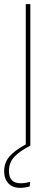

<svg xmlns="http://www.w3.org/2000/svg" viewBox="-24 -701 266 924"><path d="M19 123Q19 151 33 166Q47 181 75 181Q97 181 121 174L119 196Q95 203 74 203Q36 203 16 181Q-4 159 -4 123Q-4 81 22.5 51Q49 21 100 -6V-681H122V0Q71 26 45 53.5Q19 81 19 123Z"/></svg>

Font: Fira Sans Extra Condensed Thin
Style: Regular
Weight: 250
Width: 1
Designer: Carrois Corporate & Edenspiekermann AG
Foundry: Carrois Corporate GbR & Edenspiekermann AG
Version: Version 4.203